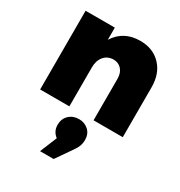

<svg xmlns="http://www.w3.org/2000/svg" viewBox="-200 -690 1078 1149"><g transform="rotate(30 339.0 -116.0)"><path d="M61 0V-544H263V-460Q321 -552 436 -552Q524 -552 578 -495.5Q632 -439 632 -345V0H430V-287Q430 -327 408.5 -351Q387 -375 352 -375Q311 -374 287 -345Q263 -316 263 -269V0ZM245 320 293 203Q257 176 257 130Q257 89 284 63Q311 37 352 37Q391 37 418 61.5Q445 86 445 129Q445 168 420 203L339 320Z"/></g></svg>

Font: Trueno
Style: ExBd
Weight: 800
Designer: Julieta Ulanovsky
Foundry: Julieta Ulanovsky
Version: Version 3.001b